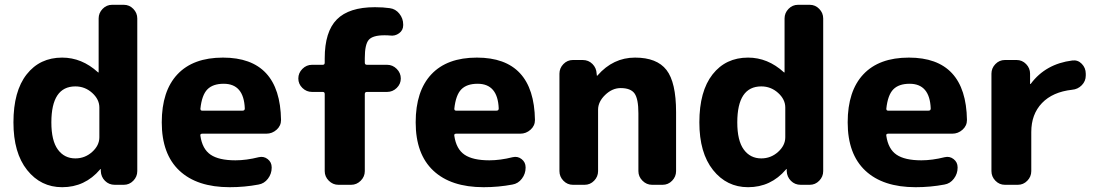

<svg xmlns="http://www.w3.org/2000/svg" viewBox="-20 -770 4590 800"><path d="M294 -410Q194 -410 194 -260Q194 -184 221 -147Q248 -110 294 -110Q334 -110 364 -137Q394 -164 394 -198V-322Q394 -356 364 -383Q334 -410 294 -410ZM239 10Q150 10 93 -61.5Q36 -133 36 -260Q36 -390 91 -460Q146 -530 239 -530Q321 -530 388 -469Q389 -468 390 -468Q391 -468 391 -469V-693Q391 -716 407.5 -733Q424 -750 447 -750H496Q519 -750 535.5 -733Q552 -716 552 -693V-57Q552 -34 535.5 -17Q519 0 496 0H458Q434 0 417.5 -16.5Q401 -33 400 -57V-65Q400 -66 399 -66L397 -64Q334 10 239 10Z M912 -421Q867 -421 844 -397.5Q821 -374 815 -317Q815 -309 822 -309H991Q1000 -309 1000 -318Q996 -421 912 -421ZM937 10Q801 10 727.5 -59Q654 -128 654 -260Q654 -391 719.5 -460.5Q785 -530 909 -530Q1147 -530 1151 -270Q1151 -246 1132.5 -229.5Q1114 -213 1090 -213H823Q813 -213 815 -204Q823 -149 857.5 -125.5Q892 -102 961 -102Q1006 -102 1058 -115Q1079 -120 1095.5 -107Q1112 -94 1112 -73V-71Q1112 -46 1096.5 -25.5Q1081 -5 1057 -1Q999 10 937 10Z M1280 -387Q1257 -387 1240 -403.5Q1223 -420 1223 -443Q1223 -466 1240 -483Q1257 -500 1280 -500H1325Q1333 -500 1333 -509V-527Q1333 -638 1383.5 -689Q1434 -740 1542 -740Q1577 -740 1604 -736Q1628 -733 1644 -713Q1660 -693 1660 -668V-665Q1660 -644 1643 -631.5Q1626 -619 1605 -622Q1597 -623 1582 -623Q1533 -623 1516.5 -604Q1500 -585 1500 -528V-509Q1500 -500 1509 -500H1593Q1616 -500 1633 -483Q1650 -466 1650 -443Q1650 -420 1633 -403.5Q1616 -387 1593 -387H1509Q1500 -387 1500 -378V-57Q1500 -34 1483 -17Q1466 0 1443 0H1390Q1367 0 1350 -17Q1333 -34 1333 -57V-378Q1333 -387 1325 -387Z M1970 -421Q1925 -421 1902 -397.5Q1879 -374 1873 -317Q1873 -309 1880 -309H2049Q2058 -309 2058 -318Q2054 -421 1970 -421ZM1995 10Q1859 10 1785.5 -59Q1712 -128 1712 -260Q1712 -391 1777.5 -460.5Q1843 -530 1967 -530Q2205 -530 2209 -270Q2209 -246 2190.5 -229.5Q2172 -213 2148 -213H1881Q1871 -213 1873 -204Q1881 -149 1915.5 -125.5Q1950 -102 2019 -102Q2064 -102 2116 -115Q2137 -120 2153.5 -107Q2170 -94 2170 -73V-71Q2170 -46 2154.5 -25.5Q2139 -5 2115 -1Q2057 10 1995 10Z M2367 0Q2344 0 2327.5 -17Q2311 -34 2311 -57V-463Q2311 -486 2327.5 -503Q2344 -520 2367 -520H2408Q2432 -520 2448.5 -503.5Q2465 -487 2466 -463L2467 -455Q2467 -454 2468 -454L2470 -456Q2535 -530 2626 -530Q2717 -530 2757 -478.5Q2797 -427 2797 -303V-57Q2797 -34 2780.5 -17Q2764 0 2741 0H2697Q2674 0 2657 -17Q2640 -34 2640 -57V-298Q2640 -358 2624 -380.5Q2608 -403 2566 -403Q2531 -403 2501.5 -374.5Q2472 -346 2472 -313V-57Q2472 -34 2455.5 -17Q2439 0 2416 0Z M3152 -410Q3052 -410 3052 -260Q3052 -184 3079 -147Q3106 -110 3152 -110Q3192 -110 3222 -137Q3252 -164 3252 -198V-322Q3252 -356 3222 -383Q3192 -410 3152 -410ZM3097 10Q3008 10 2951 -61.5Q2894 -133 2894 -260Q2894 -390 2949 -460Q3004 -530 3097 -530Q3179 -530 3246 -469Q3247 -468 3248 -468Q3249 -468 3249 -469V-693Q3249 -716 3265.5 -733Q3282 -750 3305 -750H3354Q3377 -750 3393.5 -733Q3410 -716 3410 -693V-57Q3410 -34 3393.5 -17Q3377 0 3354 0H3316Q3292 0 3275.5 -16.5Q3259 -33 3258 -57V-65Q3258 -66 3257 -66L3255 -64Q3192 10 3097 10Z M3770 -421Q3725 -421 3702 -397.5Q3679 -374 3673 -317Q3673 -309 3680 -309H3849Q3858 -309 3858 -318Q3854 -421 3770 -421ZM3795 10Q3659 10 3585.5 -59Q3512 -128 3512 -260Q3512 -391 3577.5 -460.5Q3643 -530 3767 -530Q4005 -530 4009 -270Q4009 -246 3990.5 -229.5Q3972 -213 3948 -213H3681Q3671 -213 3673 -204Q3681 -149 3715.5 -125.5Q3750 -102 3819 -102Q3864 -102 3916 -115Q3937 -120 3953.5 -107Q3970 -94 3970 -73V-71Q3970 -46 3954.5 -25.5Q3939 -5 3915 -1Q3857 10 3795 10Z M4167 0Q4144 0 4127.5 -17Q4111 -34 4111 -57V-463Q4111 -486 4127.5 -503Q4144 -520 4167 -520H4216Q4239 -520 4255.5 -503Q4272 -486 4272 -463V-421Q4272 -420 4273 -420Q4275 -420 4275 -421Q4337 -504 4448 -518Q4471 -521 4487.5 -504Q4504 -487 4504 -463V-455Q4504 -432 4487.5 -415Q4471 -398 4447 -396Q4366 -387 4321.5 -340.5Q4277 -294 4277 -220V-57Q4277 -34 4260.5 -17Q4244 0 4221 0Z"/></svg>

Font: Rounded Mplus 1c ExtraBold
Style: Regular
Weight: 800
Version: Version 1.059.20150529